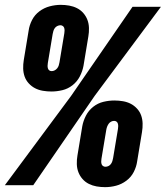

<svg xmlns="http://www.w3.org/2000/svg" viewBox="-37 -763 683 791"><path d="M175 -386Q157 -386 139.5 -389Q122 -392 107.5 -399.5Q93 -407 81.5 -419.5Q70 -432 64.5 -447.5Q59 -463 58.5 -480.5Q58 -498 61 -516L81 -637Q84 -659 95 -680.5Q106 -702 125.5 -716.5Q145 -731 168 -737Q191 -743 213 -743Q231 -743 248 -740Q265 -737 280 -729.5Q295 -722 306 -709.5Q317 -697 323 -681.5Q329 -666 329.5 -648Q330 -630 327 -613L307 -492Q303 -470 292 -448.5Q281 -427 262 -412Q243 -397 220 -391.5Q197 -386 175 -386ZM-17 0 256 -368 509 -735H626L353 -368L100 0ZM176 -470Q182 -470 188 -473Q194 -476 198.5 -481.5Q203 -487 205 -493.5Q207 -500 208 -506L228 -626Q229 -632 229 -637.5Q229 -643 227.5 -648Q226 -653 221.5 -656Q217 -659 212 -659Q206 -659 199.5 -656Q193 -653 189 -647.5Q185 -642 183 -635.5Q181 -629 180 -623L160 -503Q159 -497 159 -491.5Q159 -486 160.5 -481Q162 -476 166 -473Q170 -470 176 -470ZM396 8Q378 8 361 5Q344 2 329 -5.5Q314 -13 303 -25.5Q292 -38 286 -53.5Q280 -69 279.5 -87Q279 -105 282 -122L302 -243Q306 -265 317 -286.5Q328 -308 347 -323Q366 -338 389 -343.5Q412 -349 434 -349Q452 -349 469.5 -346Q487 -343 501.5 -335.5Q516 -328 527.5 -315.5Q539 -303 544.5 -287.5Q550 -272 550.5 -254.5Q551 -237 548 -219L528 -98Q525 -76 514 -54.5Q503 -33 483.5 -18.5Q464 -4 441.5 2Q419 8 396 8ZM397 -76Q404 -76 410 -79Q416 -82 420 -87.5Q424 -93 426 -99.5Q428 -106 429 -112L449 -232Q450 -238 450 -243.5Q450 -249 448.5 -254Q447 -259 443 -262Q439 -265 433 -265Q427 -265 421 -262Q415 -259 411 -253.5Q407 -248 404.5 -241.5Q402 -235 401 -229L381 -109Q380 -103 380 -97.5Q380 -92 381.5 -87Q383 -82 387.5 -79Q392 -76 397 -76Z"/></svg>

Font: Iosevka SS04 XBd Ex
Style: Italic
Weight: 800
Width: 7
Italic angle: -9°
Monospace: yes
Designer: Belleve Invis
Foundry: Belleve Invis
Version: Version 19.0.0; ttfautohint (v1.8.4)